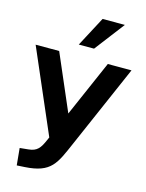

<svg xmlns="http://www.w3.org/2000/svg" viewBox="-152 -879 886 1162"><g transform="rotate(15 291.5 -298.5)"><path d="M207.5 1.5C184.6 54.2 166.5 79.6 112.8 84.5L59.6 89.8L69.8 196.3L119.1 193.4C283.2 183.6 305.2 118.2 365.2 -19.5L591.8 -539.1H443.4L290 -188L138.7 -539.1H-8.8L216.3 -18.1ZM338.9 -607.4 481.9 -794.4H342.3L243.2 -607.4Z"/></g></svg>

Font: Winston
Style: Bold
Weight: 700
Designer: Vernon Adams, Kim Jin-seong, David Berlow, Cristiano Sobral
Foundry: The Winston Project Authors
Version: Version 3.004